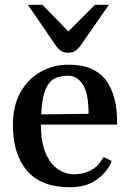

<svg xmlns="http://www.w3.org/2000/svg" viewBox="-20 -764 540 798"><path d="M270 14.2Q151.9 14.2 92.8 -54Q33.7 -122.1 33.7 -244.1Q33.7 -325.7 65.7 -381.6Q97.7 -437.5 150.1 -466.3Q202.6 -495.1 263.7 -495.1Q327.6 -495.1 368.2 -474.1Q408.7 -453.1 430.7 -415.5Q452.6 -377.9 461.4 -327.1Q464.4 -308.6 465.6 -288.1Q466.8 -267.6 466.8 -246.1H149.9Q150.4 -169.4 171.1 -124Q191.9 -78.6 223.1 -59.1Q254.4 -39.6 287.1 -39.6Q325.7 -39.6 356.4 -55.4Q387.2 -71.3 404.3 -101.6Q405.8 -104.5 407.5 -107.4Q409.2 -110.4 414.1 -109.4L438 -98.1Q443.4 -96.2 443.4 -92.3Q443.4 -90.3 442.4 -88.1Q441.4 -85.9 440.4 -84.5Q418 -41.5 376.5 -13.7Q335 14.2 270 14.2ZM151.4 -288.6 348.1 -291Q348.1 -376 324.5 -412.6Q300.8 -449.2 263.2 -449.2Q230.5 -449.2 206.5 -437.3Q182.6 -425.3 168.5 -390.6Q154.3 -356 151.4 -288.6ZM263.7 -544.9Q245.1 -544.9 234.1 -552Q223.1 -559.1 215.3 -569.8L95.7 -744.1H156.2L264.2 -633.3L375 -744.1H432.6L311.5 -569.8Q303.7 -561 293.5 -553Q283.2 -544.9 263.7 -544.9Z"/></svg>

Font: Gelasio Medium
Style: Regular
Weight: 500
Designer: Eben Sorkin
Foundry: Eben Sorkin
Version: Version 1.008